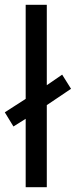

<svg xmlns="http://www.w3.org/2000/svg" viewBox="-29 -780 316 800"><path d="M78 0V-285L27 -253L-9 -312L78 -368V-760H166V-425L230 -469L267 -410L166 -342V0Z"/></svg>

Font: Noto Sans
Style: Regular
Weight: 400
Designer: Monotype Design Team
Foundry: Monotype Imaging Inc.
Version: Version 2.007